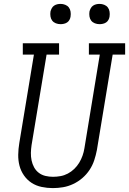

<svg xmlns="http://www.w3.org/2000/svg" viewBox="-20 -957 662 985"><path d="M251 8Q222 8 193.5 2Q165 -4 142 -19Q119 -34 103 -57Q87 -80 80 -107Q73 -134 73.5 -163.5Q74 -193 79 -223L154 -677H97V-735H283V-677H219L142 -213Q139 -193 138.5 -173Q138 -153 142 -134Q146 -115 155 -98.5Q164 -82 179 -70.5Q194 -59 213 -54.5Q232 -50 252 -50Q271 -50 290.5 -53.5Q310 -57 328 -66.5Q346 -76 361 -90.5Q376 -105 386.5 -122.5Q397 -140 403.5 -158.5Q410 -177 413 -196L492 -677H436V-735H622V-677H558L477 -187Q472 -161 463.5 -135Q455 -109 439.5 -85.5Q424 -62 402.5 -43.5Q381 -25 355.5 -13Q330 -1 303.5 3.5Q277 8 251 8ZM491 -833Q478 -833 466.5 -837.5Q455 -842 448 -851Q441 -860 439 -872.5Q437 -885 439 -898Q441 -906 445.5 -914.5Q450 -923 457.5 -928Q465 -933 473.5 -935Q482 -937 491 -937Q503 -937 514.5 -932.5Q526 -928 533 -919Q540 -910 542 -897.5Q544 -885 542 -872Q541 -864 536.5 -855.5Q532 -847 524.5 -842Q517 -837 508 -835Q499 -833 491 -833ZM291 -833Q278 -833 266.5 -837.5Q255 -842 248 -851Q241 -860 239 -872.5Q237 -885 239 -898Q241 -906 245.5 -914.5Q250 -923 257.5 -928Q265 -933 273.5 -935Q282 -937 291 -937Q303 -937 314.5 -932.5Q326 -928 333 -919Q340 -910 342 -897.5Q344 -885 342 -872Q341 -864 336.5 -855.5Q332 -847 324.5 -842Q317 -837 308 -835Q299 -833 291 -833Z"/></svg>

Font: Iosevka Etoile Light Oblique
Style: Regular
Weight: 300
Italic angle: -9°
Designer: Belleve Invis
Foundry: Belleve Invis
Version: Version 15.5.2; ttfautohint (v1.8.4)